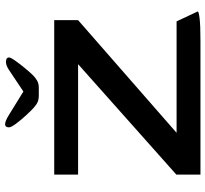

<svg xmlns="http://www.w3.org/2000/svg" viewBox="-47 -779 826 772"><g transform="rotate(-90 366.0 -393.0)"><path d="M50 0V-97L494 -492H50V-588H671V-492L218 -96H666L706 -11Q706 -7 679 -3.5Q652 0 586 0ZM240 -770Q240 -761 255 -741Q270 -721 288.5 -701Q307 -681 317 -672Q330 -660 341 -655Q352 -650 369 -650H399Q417 -650 429 -657.5Q441 -665 449 -673Q460 -684 477 -704.5Q494 -725 507.5 -744Q521 -763 521 -770Q521 -781 505.5 -782Q490 -783 471 -770L384 -712L290 -770Q240 -801 240 -770Z"/></g></svg>

Font: Goldman
Style: Regular
Weight: 400
Designer: Jaikishan Patel
Version: Version 1.000; ttfautohint (v1.8.3)